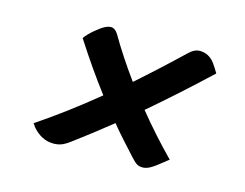

<svg xmlns="http://www.w3.org/2000/svg" viewBox="-63 -588 726 568"><g transform="rotate(15 300.0 -303.5)"><path d="M66 -158Q154 -217 244 -291Q193 -358 141 -439Q151 -453 169 -468Q186 -482 196 -487Q206 -492 214 -492Q227 -492 237 -475Q272 -415 318 -352Q385 -411 452 -475Q469 -492 486 -492Q514 -492 532 -468Q537 -461 541.5 -454Q546 -447 550 -440Q462 -357 373 -281Q425 -217 483 -158Q480 -156 476.5 -153Q473 -150 469 -147Q447 -129 434.5 -122Q422 -115 411 -115Q401 -115 394 -119Q387 -123 376 -135Q356 -157 337 -178Q318 -199 300 -221Q243 -175 189 -135Q173 -123 162 -119Q151 -115 138 -115Q101 -115 73 -148Q71 -151 69.5 -153.5Q68 -156 66 -158Z"/></g></svg>

Font: Recursive Mn Csl St
Style: Italic
Weight: 400
Italic angle: -15°
Monospace: yes
Version: Version 1.079;hotconv 1.0.112;makeotfexe 2.5.65598; ttfautoh